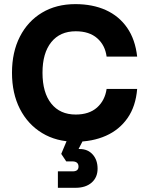

<svg xmlns="http://www.w3.org/2000/svg" viewBox="-20 -680 724 932"><path d="M309.6 -10 277.3 67 301.5 103.4H330.3Q361.1 103.4 361.1 128.8Q361.1 151.8 332.8 151.8H261V231.6H346.7Q395.9 231.6 424.8 206.4Q453.7 181.1 453.7 138.7Q453.7 96.4 429.9 69.9Q406.1 43.4 367.4 43.4H361.3L388.9 -10ZM38.2 -327Q38.2 -226.5 76.7 -151.2Q115.3 -76 184.7 -34Q254 8 345.8 8Q428.8 8 494 -20.9Q559.1 -49.7 599 -106.7Q638.9 -163.7 645.8 -248.2H497.5Q489.3 -192.1 451 -158Q412.7 -124 347.5 -124Q271.4 -124 228.9 -177.1Q186.3 -230.1 186.3 -327Q186.3 -422.6 228.9 -475.4Q271.4 -528.2 347.5 -528.2Q413.2 -528.2 451.6 -494.6Q490.1 -461.1 497.5 -405.3H645.8Q636.5 -488.6 597.1 -545.4Q557.7 -602.1 493.7 -631.1Q429.6 -660 345.8 -660Q253.2 -660 184 -618.5Q114.8 -577 76.5 -502Q38.2 -427 38.2 -327Z"/></svg>

Font: Overused Grotesk Light
Style: Regular
Weight: 300
Designer: RandomMaerks
Version: Version 0.005